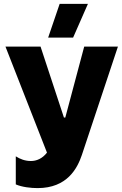

<svg xmlns="http://www.w3.org/2000/svg" viewBox="-20 -759 627 985"><path d="M355 -566 431 -739H286L227 -566ZM173 206C325 206 377 104 400 36L585 -520H412L315 -156H308L188 -520H8L221 24C197 55 167 67 139 67C108 67 83 57 61 43V187C93 201 139 206 173 206Z"/></svg>

Font: Fixel Display ExtraBold
Style: Regular
Weight: 800
Designer: AlfaBravo + MacPaw
Foundry: Kyrylo Tkachov, Marchela Mozhyna, Serhii Makarenko, Maria Weinstein, Zakhar Kryvoshyya
Version: Version 1.211